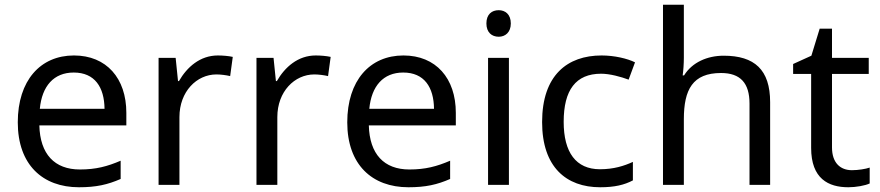

<svg xmlns="http://www.w3.org/2000/svg" viewBox="-20 -780 3711 810"><path d="M292 -546C150 -546 55 -440 55 -264C55 -85 160 10 313 10C386 10 434 -1 489 -25V-102C433 -78 385 -65 317 -65C210 -65 149 -130 146 -251H513V-304C513 -450 429 -546 292 -546ZM291 -474C380 -474 420 -412 421 -321H148C157 -417 207 -474 291 -474Z M899 -546C824 -546 769 -497 735 -438H731L721 -536H649V0H737V-286C737 -394 810 -466 893 -466C911 -466 934 -463 951 -459L962 -540C944 -544 919 -546 899 -546Z M1312 -546C1237 -546 1182 -497 1148 -438H1144L1134 -536H1062V0H1150V-286C1150 -394 1223 -466 1306 -466C1324 -466 1347 -463 1364 -459L1375 -540C1357 -544 1332 -546 1312 -546Z M1682 -546C1540 -546 1445 -440 1445 -264C1445 -85 1550 10 1703 10C1776 10 1824 -1 1879 -25V-102C1823 -78 1775 -65 1707 -65C1600 -65 1539 -130 1536 -251H1903V-304C1903 -450 1819 -546 1682 -546ZM1681 -474C1770 -474 1810 -412 1811 -321H1538C1547 -417 1597 -474 1681 -474Z M2084 -737C2055 -737 2032 -720 2032 -681C2032 -643 2055 -625 2084 -625C2111 -625 2135 -643 2135 -681C2135 -720 2111 -737 2084 -737ZM2127 -536H2039V0H2127Z M2512 10C2573 10 2614 0 2650 -19V-97C2613 -80 2569 -66 2511 -66C2410 -66 2358 -137 2358 -266C2358 -400 2409 -469 2516 -469C2553 -469 2600 -456 2632 -444L2659 -517C2627 -533 2572 -546 2518 -546C2374 -546 2267 -463 2267 -265C2267 -75 2369 10 2512 10Z M2865 -537V-760H2777V0H2865V-277C2865 -402 2902 -472 3022 -472C3104 -472 3142 -429 3142 -343V0H3229V-349C3229 -486 3163 -545 3033 -545C2964 -545 2900 -517 2866 -462H2860C2863 -483 2865 -511 2865 -537Z M3574 -62C3525 -62 3490 -93 3490 -158V-468H3645V-536H3490V-659H3438L3403 -545L3326 -510V-468H3402V-156C3402 -26 3475 10 3559 10C3591 10 3630 3 3649 -6V-73C3632 -67 3600 -62 3574 -62Z"/></svg>

Font: Noto Sans Mro
Style: Regular
Weight: 400
Designer: Monotype Design Team
Foundry: Monotype Imaging Inc.
Version: Version 2.001